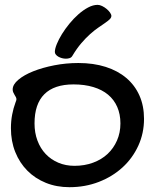

<svg xmlns="http://www.w3.org/2000/svg" viewBox="-20 -717 654 798"><path d="M268.6 61Q215.3 61 170.7 43Q126 24.9 93.8 -7.6Q61.5 -40 43.5 -85Q25.4 -129.9 25.4 -184.1Q25.4 -213.4 30.5 -240.5Q35.6 -267.6 44.4 -291Q48.3 -300.3 48.3 -304.2Q48.3 -309.1 45.9 -313.5Q43.5 -317.9 40.5 -322.8Q37.6 -327.6 35.2 -333Q32.7 -338.4 32.7 -345.2Q32.7 -365.7 56.2 -385.5Q79.6 -405.3 118.2 -420.7Q156.7 -436 205.6 -445.6Q254.4 -455.1 305.7 -455.1Q368.7 -455.1 419.2 -439Q469.7 -422.9 505.1 -392.8Q540.5 -362.8 559.6 -319.8Q578.6 -276.9 578.6 -223.1Q578.6 -163.1 554.7 -111.1Q530.8 -59.1 489 -21Q447.3 17.1 390.6 39.1Q334 61 268.6 61ZM480.5 -204.1Q480.5 -242.2 467.3 -272.5Q454.1 -302.7 429.2 -323.5Q404.3 -344.2 367.9 -355.2Q331.5 -366.2 285.6 -366.2Q205.1 -366.2 164.3 -325.4Q123.5 -284.7 123.5 -204.1Q123.5 -165 135.7 -132.6Q147.9 -100.1 169.9 -76.9Q191.9 -53.7 222.4 -40.8Q252.9 -27.8 289.6 -27.8Q331.5 -27.8 366.7 -40.8Q401.9 -53.7 427 -77.1Q452.1 -100.6 466.3 -133.1Q480.5 -165.5 480.5 -204.1ZM442.9 -650.9Q442.9 -643.6 435.8 -636.7Q428.7 -629.9 416.7 -621.6Q404.8 -613.3 388.7 -602.3Q372.6 -591.3 354.7 -575.4Q336.9 -559.6 317.9 -537.4Q298.8 -515.1 280.8 -484.9Q276.9 -478 269.8 -475.6Q262.7 -473.1 253.9 -473.1Q245.6 -473.1 237.5 -475.3Q229.5 -477.5 222.9 -481.2Q216.3 -484.9 212.2 -490Q208 -495.1 208 -501Q208 -514.2 216.1 -533.9Q224.1 -553.7 237.5 -575.4Q251 -597.2 268.8 -618.9Q286.6 -640.6 306.4 -658Q326.2 -675.3 346.4 -686Q366.7 -696.8 385.7 -696.8Q394.5 -696.8 404.5 -691.9Q414.6 -687 423.1 -679.9Q431.6 -672.9 437.3 -664.8Q442.9 -656.7 442.9 -650.9Z"/></svg>

Font: Gochi Hand Cyrillic
Style: Regular
Weight: 400
Designer: Juan Pablo del Peral; Denis Ignatov
Foundry: Juan Pablo del Peral; Denis Ignatov
Version: Version 1.00 June 29, 2018, initial release